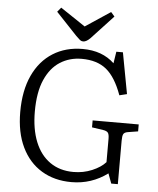

<svg xmlns="http://www.w3.org/2000/svg" viewBox="-61 -980 862 1046"><g transform="rotate(5 369.5 -457.0)"><path d="M369 14Q275 14 205 -28.5Q135 -71 96.5 -151Q58 -231 58 -343Q58 -460 96.5 -543Q135 -626 205 -670Q275 -714 368 -714Q475 -714 541 -651L551 -715H587L629 -490L588 -480Q553 -577 502 -618.5Q451 -660 367 -660Q301 -660 249 -627Q197 -594 167 -526Q137 -458 137 -352Q137 -256 165 -186.5Q193 -117 246.5 -79.5Q300 -42 375 -42Q429 -42 476.5 -62Q524 -82 550 -111V-239Q550 -263 543 -272Q536 -281 516 -284L455 -293V-331H707V-293L651 -284Q633 -281 627.5 -271Q622 -261 622 -235V3H586L566 -51Q523 -19 473.5 -2.5Q424 14 369 14ZM366 -755Q356 -755 348.5 -761Q341 -767 326 -782L211 -904L231 -928L367 -837L504 -928L524 -905L404 -776Q383 -755 366 -755Z"/></g></svg>

Font: Literata 12pt Light
Style: Regular
Weight: 300
Designer: Latin by Veronika Burian and Jose Scaglione. Greek by Irene Vlachou. Cyrillic by Vera Evstafieva.
Foundry: TypeTogether
Version: Version 3.002